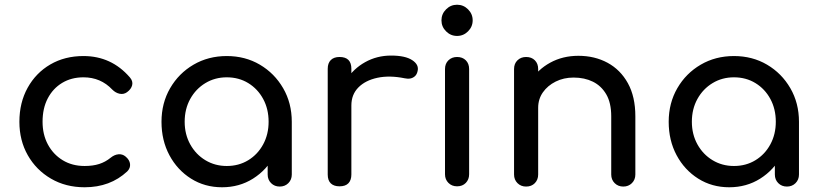

<svg xmlns="http://www.w3.org/2000/svg" viewBox="-20 -788 3461 812"><path d="M338 4Q258 4 195.5 -32.5Q133 -69 97.5 -131.5Q62 -194 62 -273Q62 -354 97 -417Q132 -480 193 -515.5Q254 -551 333 -551Q392 -551 441 -528.5Q490 -506 529 -461Q543 -445 539 -428Q535 -411 517 -398Q503 -388 486 -391.5Q469 -395 455 -409Q406 -461 333 -461Q282 -461 243 -437.5Q204 -414 182 -372Q160 -330 160 -273Q160 -219 182.5 -177Q205 -135 245 -110.5Q285 -86 338 -86Q373 -86 399.5 -94.5Q426 -103 448 -121Q464 -134 481 -135.5Q498 -137 511 -126Q528 -112 530 -94.5Q532 -77 518 -63Q446 4 338 4Z M919 4Q846 4 788 -32.5Q730 -69 696.5 -131.5Q663 -194 663 -273Q663 -352 699.5 -415Q736 -478 798.5 -514.5Q861 -551 939 -551Q1017 -551 1079 -514.5Q1141 -478 1177.5 -415Q1214 -352 1214 -273H1175Q1175 -194 1141.5 -131.5Q1108 -69 1050 -32.5Q992 4 919 4ZM939 -86Q990 -86 1030 -110.5Q1070 -135 1093 -177.5Q1116 -220 1116 -273Q1116 -327 1093 -369.5Q1070 -412 1030 -436.5Q990 -461 939 -461Q889 -461 848.5 -436.5Q808 -412 784.5 -369.5Q761 -327 761 -273Q761 -220 784.5 -177.5Q808 -135 848.5 -110.5Q889 -86 939 -86ZM1163 1Q1141 1 1126.5 -13.5Q1112 -28 1112 -50V-203L1131 -309L1214 -273V-50Q1214 -28 1199.5 -13.5Q1185 1 1163 1Z M1415 -342Q1415 -402 1444.5 -449.5Q1474 -497 1524 -525Q1574 -553 1634 -553Q1694 -553 1723.5 -533.5Q1753 -514 1746 -487Q1743 -473 1734.5 -465.5Q1726 -458 1715 -456Q1704 -454 1691 -457Q1627 -470 1576 -459Q1525 -448 1495.5 -418Q1466 -388 1466 -342ZM1416 0Q1392 0 1379 -12.5Q1366 -25 1366 -50V-497Q1366 -521 1379 -534Q1392 -547 1416 -547Q1441 -547 1453.5 -534.5Q1466 -522 1466 -497V-50Q1466 -26 1453.5 -13Q1441 0 1416 0Z M1913 0Q1891 0 1876.5 -14.5Q1862 -29 1862 -51V-496Q1862 -519 1876.5 -533Q1891 -547 1913 -547Q1936 -547 1950 -533Q1964 -519 1964 -496V-51Q1964 -29 1950 -14.5Q1936 0 1913 0ZM1913 -636Q1886 -636 1866.5 -655.5Q1847 -675 1847 -702Q1847 -729 1866.5 -748.5Q1886 -768 1913 -768Q1940 -768 1959.5 -748.5Q1979 -729 1979 -702Q1979 -675 1959.5 -655.5Q1940 -636 1913 -636Z M2616 1Q2594 1 2579.5 -13.5Q2565 -28 2565 -50V-296Q2565 -353 2544 -389Q2523 -425 2487.5 -442.5Q2452 -460 2406 -460Q2364 -460 2330 -443Q2296 -426 2276 -397.5Q2256 -369 2256 -332H2193Q2193 -395 2223.5 -444.5Q2254 -494 2307 -523Q2360 -552 2426 -552Q2495 -552 2549.5 -522.5Q2604 -493 2635.5 -436Q2667 -379 2667 -296V-50Q2667 -28 2652.5 -13.5Q2638 1 2616 1ZM2205 1Q2183 1 2168.5 -13.5Q2154 -28 2154 -50V-496Q2154 -519 2168.5 -533Q2183 -547 2205 -547Q2228 -547 2242 -533Q2256 -519 2256 -496V-50Q2256 -28 2242 -13.5Q2228 1 2205 1Z M3064 4Q2991 4 2933 -32.5Q2875 -69 2841.5 -131.5Q2808 -194 2808 -273Q2808 -352 2844.5 -415Q2881 -478 2943.5 -514.5Q3006 -551 3084 -551Q3162 -551 3224 -514.5Q3286 -478 3322.5 -415Q3359 -352 3359 -273H3320Q3320 -194 3286.5 -131.5Q3253 -69 3195 -32.5Q3137 4 3064 4ZM3084 -86Q3135 -86 3175 -110.5Q3215 -135 3238 -177.5Q3261 -220 3261 -273Q3261 -327 3238 -369.5Q3215 -412 3175 -436.5Q3135 -461 3084 -461Q3034 -461 2993.5 -436.5Q2953 -412 2929.5 -369.5Q2906 -327 2906 -273Q2906 -220 2929.5 -177.5Q2953 -135 2993.5 -110.5Q3034 -86 3084 -86ZM3308 1Q3286 1 3271.5 -13.5Q3257 -28 3257 -50V-203L3276 -309L3359 -273V-50Q3359 -28 3344.5 -13.5Q3330 1 3308 1Z"/></svg>

Font: Comfortaa
Style: Bold
Weight: 700
Designer: Johan Aakerlund
Foundry: Johan Aakerlund
Version: Version 3.104; ttfautohint (v1.8.1.43-b0c9)